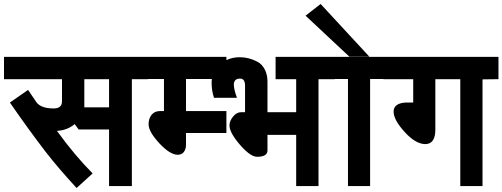

<svg xmlns="http://www.w3.org/2000/svg" viewBox="-30 -920 2538 970"><path d="M716.8 -520H636.2V20H521V-266.1H367.2L347.2 -293Q310.1 -261.7 257.8 -258.8Q348.6 -133.3 438 -43.9L356.9 29.8Q261.7 -73.7 199.2 -154.8Q113.8 -266.1 20 -401.9L111.8 -465.8L153.8 -403.8Q176.8 -372.1 241.2 -372.1Q283.2 -372.1 283.2 -408.2V-520H-9.8V-632.8H716.8ZM521 -377.9V-520H396V-377.9Z M720.7 -292Q720.7 -321.8 736.1 -340.3Q751.5 -358.9 778.3 -358.9H798.3V-521H696.8V-632.8H1113.8V-521H909.7V-358.9H1113.8V-248H909.7V-189Q909.7 -166.5 898.9 -152.3Q888.2 -138.2 867.7 -138.2Q828.6 -138.2 774.4 -196.8Q720.7 -254.9 720.7 -292Z M1039.1 -502Q1039.1 -558.1 1081.1 -594.5Q1123 -630.9 1182.1 -630.9Q1227.5 -630.9 1271 -607.9Q1293.9 -595.7 1307.6 -569.1Q1321.3 -542.5 1321.3 -508.8V-353H1466.3V-520H1362.3V-632.8H1661.1V-520H1579.1V20H1466.3V-238.8H1321.3V-160.2Q1321.3 -127.9 1269 -127.9Q1234.4 -127.9 1181.2 -189.9Q1129.4 -250.5 1129.4 -286.1Q1129.4 -309.1 1147.5 -331.1Q1165.5 -353 1187 -353H1208V-486.8Q1208 -522.9 1183.1 -522.9Q1151.4 -522.9 1151.4 -492.2Q1151.4 -468.8 1167 -425.8H1051.3Q1039.1 -461.4 1039.1 -502Z M1835.9 -633.8H1734.9L1513.7 -840.8L1589.8 -899.9ZM1926.8 -521H1839.8V20H1728V-521H1641.1V-632.8H1926.8Z M2169.4 -265.1Q2169.4 -193.4 2119.6 -191.9Q2069.8 -191.9 2013.7 -253.9Q1958.5 -314.9 1958.5 -356Q1958.5 -397.5 2017.6 -401.9H2057.6V-520H1906.7V-632.8H2488.3V-520L2407.7 -519V20H2295.4V-520H2169.4Z"/></svg>

Font: Miedinger*
Style: Bold
Weight: 700
Version: Version 001.000